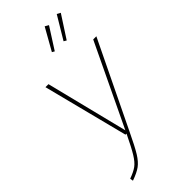

<svg xmlns="http://www.w3.org/2000/svg" viewBox="-289 -972 1035 1035"><g transform="rotate(-45 229.0 -454.0)"><path d="M222 -193Q184 -113 162 -77.5Q140 -42 116 -24.5Q92 -7 47 9L44 -9Q83 -23 104 -38.5Q125 -54 146 -88Q167 -122 202 -195H194L70 -681H93L210 -212L434 -681H458ZM392 -917 412 -906 329 -778 314 -787ZM299 -916 320 -904 242 -782 228 -790Z"/></g></svg>

Font: Fira Sans Extra Condensed Thin
Style: Italic
Weight: 250
Width: 3
Italic angle: -8°
Designer: Carrois Corporate & Edenspiekermann AG
Foundry: Carrois Corporate GbR & Edenspiekermann AG
Version: Version 4.203